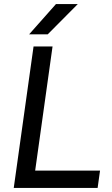

<svg xmlns="http://www.w3.org/2000/svg" viewBox="-20 -930 555 950"><path d="M146 -700H240L154 -86H475L463 0H48ZM257 -910H365L216 -760H124Z"/></svg>

Font: Retni Sans Medium
Style: Italic
Weight: 500
Italic angle: -8°
Designer: Vitaly Kuzmin
Foundry: ParaType Ltd.
Version: Version 1.00;June 10, 2019;FontCreator 11.5.0.2425 64-bit; t